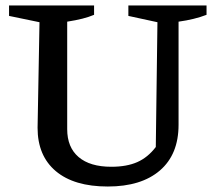

<svg xmlns="http://www.w3.org/2000/svg" viewBox="-20 -670 788 700"><path d="M373 10Q250 10 183.5 -46Q117 -102 117 -204L124 -589L13 -612V-650H323V-616Q304 -608 280.5 -602Q257 -596 225 -591V-199Q225 -133 266.5 -97.5Q308 -62 386 -62Q442 -62 480.5 -79Q519 -96 548 -134L554 -589L448 -612V-650H733V-616Q689 -599 631 -591V-215Q631 -107 563 -48.5Q495 10 373 10Z"/></svg>

Font: Piazzolla Medium
Style: Regular
Weight: 500
Designer: Juan Pablo del Peral
Foundry: Huerta Tipografica
Version: Version 1.330